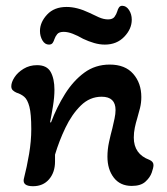

<svg xmlns="http://www.w3.org/2000/svg" viewBox="-20 -632 576 663"><path d="M149 -478Q135 -478 126.5 -492.5Q118 -507 118 -525Q118 -555 142.5 -581.5Q167 -608 210 -608Q246 -608 288 -588Q304 -580 321 -572.5Q338 -565 353 -565Q369 -565 375.5 -574Q382 -583 385 -593Q387 -601 391 -606.5Q395 -612 402 -612Q416 -612 425.5 -597.5Q435 -583 435 -564Q435 -532 409 -505Q383 -478 342 -478Q324 -478 305 -483.5Q286 -489 267 -498Q248 -509 231 -515.5Q214 -522 200 -522Q184 -522 177.5 -514Q171 -506 168 -497Q166 -490 162 -484Q158 -478 149 -478ZM94 11Q58 11 62 -13Q73 -56 80.5 -100.5Q88 -145 88 -186Q88 -239 81.5 -263.5Q75 -288 64 -297.5Q53 -307 37 -312Q30 -315 24.5 -320Q19 -325 19 -334Q19 -348 30 -365Q41 -382 61.5 -394.5Q82 -407 108 -407Q142 -407 155 -383.5Q168 -360 168 -322Q168 -297 163 -266Q158 -235 153 -210L156 -209Q176 -262 204.5 -307.5Q233 -353 271 -381Q309 -409 359 -409Q412 -409 440 -377Q468 -345 468 -297Q468 -277 463.5 -259Q459 -241 454 -224Q449 -208 445.5 -191Q442 -174 442 -157Q442 -100 496 -80Q510 -74 510 -62Q510 -53 504 -36Q498 -19 482 -4.5Q466 10 435 10Q395 10 373 -18.5Q351 -47 351 -91Q351 -116 356.5 -141.5Q362 -167 368 -189Q372 -206 375.5 -222.5Q379 -239 379 -252Q379 -298 331 -298Q290 -298 259 -267.5Q228 -237 206 -191Q184 -145 170 -98V-74Q170 -37 149.5 -13Q129 11 94 11Z"/></svg>

Font: Akaya Telivigala
Style: Regular
Weight: 400
Designer: Vaishnavi Murthy Yerkadithaya, Juan Luis Blanco Aristondo
Version: Version 1.002; ttfautohint (v1.8.3)